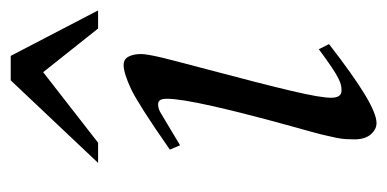

<svg xmlns="http://www.w3.org/2000/svg" viewBox="-206 -522 739 367"><g transform="rotate(-90 163.5 -338.5)"><path d="M69.3 -363.8 61 -383.3Q105 -414.1 133.8 -432.4Q162.6 -450.7 176.8 -457.5Q207.5 -471.7 222.7 -471.7Q233.9 -471.7 238.8 -462.2Q243.7 -452.6 243.7 -438.5Q243.7 -432.1 241.9 -422.4Q240.2 -412.6 236.6 -397.2Q232.9 -381.8 227.1 -360.1Q221.2 -338.4 213.4 -308.1Q187 -209 173.3 -151.1Q159.7 -93.3 160.2 -74.7Q160.2 -55.2 173.8 -55.2Q179.2 -55.2 184.1 -56.2Q189 -57.1 197.3 -61.3Q205.6 -65.4 218.8 -74.2Q231.9 -83 252.9 -98.6L262.7 -79.1Q203.6 -33.2 166.5 -10.7Q129.4 11.7 111.8 11.7Q99.6 11.7 90.1 0.7Q80.6 -10.3 80.6 -30.8Q80.6 -39.6 81.1 -47.1Q81.5 -54.7 83.7 -65.7Q85.9 -76.7 89.8 -92.8Q93.8 -108.9 101.1 -134.3Q158.2 -339.4 158.2 -388.2Q158.2 -398.4 155.5 -402.1Q152.8 -405.8 147.9 -405.8Q140.6 -405.8 133.8 -402.3Q131.8 -401.4 116 -391.8Q100.1 -382.3 69.3 -363.8ZM193.4 -687.5H240.2L327.1 -520.5H292.5L209 -625.5L74.2 -520.5H35.6Z"/></g></svg>

Font: XB Kayhan
Style: Italic
Weight: 400
Italic angle: -12°
Designer: Behnam
Foundry: Irmug
Version: Version 7.300 2009